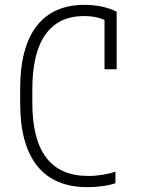

<svg xmlns="http://www.w3.org/2000/svg" viewBox="-20 -760 590 790"><path d="M339 10Q203 10 133 -77.5Q63 -165 63 -335V-395Q63 -565 130.5 -652.5Q198 -740 328 -740Q365 -740 398.5 -733Q432 -726 460 -712V-475H410V-708L433 -666Q389 -694 326 -694Q221 -694 167 -618Q113 -542 113 -393V-337Q113 -186 170.5 -111Q228 -36 343 -36Q373 -36 403 -41Q433 -46 455 -54V-6Q431 2 400 6Q369 10 339 10Z"/></svg>

Font: M PLUS Code Latin SemiExpanded Light
Style: Regular
Weight: 300
Width: 6
Designer: Coji Morishita
Foundry: UNDERFOREST DESIGN
Version: Version 1.002; ttfautohint (v1.8.3)